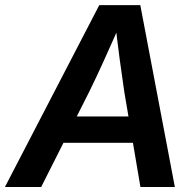

<svg xmlns="http://www.w3.org/2000/svg" viewBox="-49 -748 778 768"><path d="M-29.3 0 348.1 -727.5H512.2L650.4 0H512.7L448.2 -380.4Q439.5 -438.5 429.9 -510Q420.4 -581.5 409.7 -675.3H441.9Q401.4 -582.5 369.1 -511.2Q336.9 -439.9 307.6 -380.4L115.7 0ZM151.4 -176.8 168.9 -282.2H545.9L528.3 -176.8Z"/></svg>

Font: Inter 24pt SemiBold
Style: Italic
Weight: 600
Italic angle: -9.3988°
Designer: Rasmus Andersson
Foundry: rsms
Version: Version 4.001;git-66647c0bb